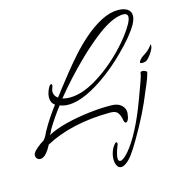

<svg xmlns="http://www.w3.org/2000/svg" viewBox="-201 -723 1098 1148"><g transform="rotate(-15 348.0 -149.0)"><path d="M-46 135Q-53 135 -59 132Q-73 123 -73 107Q-73 100 -70 94Q-64 82 -43 64Q-22 46 2 32Q12 19 18 8Q24 -3 27 -11Q50 -53 74 -89Q98 -125 122 -156Q98 -173 98 -204Q98 -230 111 -257Q119 -274 125 -278Q132 -282 134 -280Q136 -280 136 -272Q136 -265 131 -253Q127 -246 127 -234Q127 -209 150 -192Q166 -211 179 -230Q219 -282 255 -326.5Q291 -371 325 -409Q369 -459 421 -504Q473 -549 527 -577Q581 -605 631 -605Q667 -605 688.5 -591Q710 -577 710 -550Q710 -528 693 -497Q675 -466 644.5 -429Q614 -392 570 -349Q512 -291 446.5 -242.5Q381 -194 317.5 -164.5Q254 -135 201 -135Q169 -135 148 -145Q123 -113 101 -80.5Q79 -48 60 -16Q59 -9 46 12Q94 -14 162 -31Q230 -48 304.5 -57Q379 -66 444 -65Q485 -65 506.5 -45.5Q528 -26 528 0Q528 3 527.5 7Q527 11 526 16Q525 32 518.5 44.5Q512 57 504 57Q493 57 490 27Q483 1 471 -12Q459 -25 425 -25Q187 -23 24 65Q16 81 8 93Q0 105 -7 113Q-26 135 -46 135ZM219 -174Q295 -174 385 -228Q445 -264 499.5 -311.5Q554 -359 597.5 -410Q641 -461 666 -505Q682 -533 682 -550Q682 -572 653 -572Q643 -572 629 -569Q565 -556 477 -486Q419 -440 363.5 -386.5Q308 -333 259.5 -279.5Q211 -226 174 -180Q197 -174 219 -174ZM691 -262Q678 -262 678 -268Q678 -273 685.5 -282.5Q693 -292 703 -299Q725 -313 737.5 -323Q750 -333 768 -357Q769 -355 769 -349Q769 -336 758.5 -317.5Q748 -299 735 -284Q722 -269 712 -265Q703 -262 691 -262ZM409 307Q393 307 384 291Q375 275 375 251Q375 227 384 202Q393 177 411 159Q414 156 416 156Q423 156 423 165Q423 170 420 176Q400 227 400 250Q400 270 413 270Q432 270 466 230Q501 190 540 115.5Q579 41 614 -55L624 -82Q641 -129 652.5 -160Q664 -191 665 -207Q667 -215 678 -215Q687 -215 696.5 -210Q706 -205 705 -201Q700 -181 693.5 -163Q687 -145 680 -129Q673 -113 669 -104Q665 -95 664 -92Q616 30 533 171Q502 224 481 252.5Q460 281 438 296Q422 307 409 307Z"/></g></svg>

Font: Allison
Style: Regular
Weight: 400
Designer: Robert E. Leuschke
Foundry: Robert E. Leuschke
Version: Version 1.010; ttfautohint (v1.8.3)